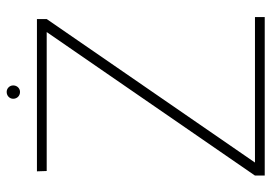

<svg xmlns="http://www.w3.org/2000/svg" viewBox="-142 -692 833 590"><g transform="rotate(-90 275.0 -396.5)"><path d="M518 0V-30H71L512 -670V-700H44L45 -670H472L31 -30V0ZM288 -752C299 -752 308 -761 308 -773C308 -784 299 -793 288 -793C276 -793 267 -784 267 -773C267 -761 276 -752 288 -752Z"/></g></svg>

Font: Advent Pro
Style: ExtraLight
Weight: 250
Designer: Andreas Kalpakidis
Foundry: Andreas Kalpakidis
Version: Version 2.002 2007